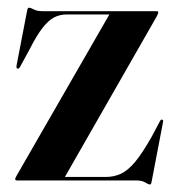

<svg xmlns="http://www.w3.org/2000/svg" viewBox="-20 -468 454 498"><path d="M386 -424.5 146 -5 126 -9H254Q276 -9 294 -17.5Q312 -26 330.8 -48.5Q349.5 -71 373.5 -113.5L395 -154Q396.5 -156.5 398 -157.5Q399.5 -158.5 401 -157.5Q402.5 -157 403 -155.2Q403.5 -153.5 402.5 -149.5L373.5 2Q372.5 7.5 371.5 9Q370.5 10.5 369 10.5Q365 10.5 356.5 5.2Q348 0 333 0H24Q22 0 20.8 -0.8Q19.5 -1.5 19.5 -3Q19.5 -5 20.5 -7.5Q21.5 -10 24 -14L266 -434.5L287.5 -430.5H153Q135 -430.5 120.2 -422.8Q105.5 -415 90.2 -395.5Q75 -376 57 -340.5L32 -294.5Q30.5 -292 29 -290.8Q27.5 -289.5 25.5 -290Q23.5 -290.5 23 -292.2Q22.5 -294 23 -298.5L50 -438.5Q51 -444.5 52.2 -446.2Q53.5 -448 55 -448Q59.5 -448 67.8 -443.5Q76 -439 90.5 -439H386Q388 -439 389.2 -438.5Q390.5 -438 390.5 -436Q390.5 -434 389.5 -431.8Q388.5 -429.5 386 -424.5Z"/></svg>

Font: Fraunces 120pt SemiBold
Style: Regular
Weight: 600
Version: Version 1.000;[b76b70a41]